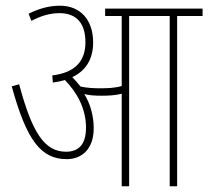

<svg xmlns="http://www.w3.org/2000/svg" viewBox="-20 -652 729 672"><path d="M308 -203C308 -245 297 -287 275 -323C292 -318 314 -317 336 -317C358 -317 384 -318 406 -324V0H432V-596H574V0H600V-596H689V-622H348V-596H406V-351C383 -344 357 -343 331 -343C311 -343 285 -344 262 -349C253 -360 243 -372 233 -382C280 -404 306 -445 306 -503C306 -584 260 -632 190 -632C151 -632 117 -622 80 -604L90 -579C124 -597 156 -606 188 -606C250 -606 279 -568 279 -504C279 -440 245 -398 163 -388L165 -363C180 -365 194 -368 207 -372C248 -330 281 -274 281 -205C281 -145 254 -121 211 -121C137 -121 93 -185 47 -357L21 -350C74 -157 125 -95 214 -95C262 -95 308 -126 308 -203Z"/></svg>

Font: Noto Sans Devanagari UI ExtraCondensed Thin
Style: Regular
Weight: 100
Width: 2
Designer: Jelle Bosma - Monotype Design Team
Foundry: Monotype Imaging Inc.
Version: Version 2.004